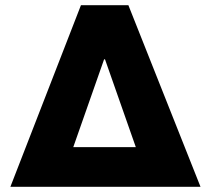

<svg xmlns="http://www.w3.org/2000/svg" viewBox="-20 -720 813 740"><path d="M20 0 292 -700H474.8L752.8 0H557.1L384.7 -491.3H381.2L208.7 0ZM187.3 0V-153H584.1V0Z"/></svg>

Font: REM Medium
Style: Regular
Weight: 500
Designer: Octavio Pardo
Foundry: Ashler Design
Version: Version 1.005;gftools[0.9.28]